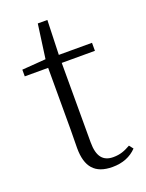

<svg xmlns="http://www.w3.org/2000/svg" viewBox="-131 -729 618 810"><g transform="rotate(-20 178.5 -324.5)"><path d="M232 14C278 14 314 -1 341 -29L327 -47C300 -32 280 -24 249 -24C204 -24 180 -51 180 -115V-472H329V-508H180L185 -663H142L121 -510L14 -502V-472H119V-196C119 -161 118 -142 118 -112C118 -28 153 14 232 14Z"/></g></svg>

Font: Noto Serif TC ExtraLight
Style: Regular
Weight: 200
Designer: Ryoko NISHIZUKA 西塚涼子 (kana & ideographs); Frank Grießhammer (Latin, Greek & Cyrillic); Wenlong ZHANG 张文龙 (bopomofo); San
Foundry: Adobe
Version: Version 2.001;hotconv 1.1.0;makeotfexe 2.6.0